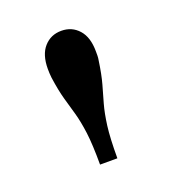

<svg xmlns="http://www.w3.org/2000/svg" viewBox="-66 -812 332 375"><g transform="rotate(-20 100.0 -624.0)"><path d="M149 -680.5Q145 -652.5 139.8 -634Q134.5 -615.5 129.5 -597.8Q124.5 -580 121.2 -555Q118 -530 118 -488.5H82Q82 -530 78.8 -555Q75.5 -580 70.5 -597.8Q65.5 -615.5 60.2 -634Q55 -652.5 51 -680.5Q50.5 -686 50.2 -690.2Q50 -694.5 50 -699Q50 -728.5 64 -744.2Q78 -760 100 -760Q122 -760 136 -744.2Q150 -728.5 150 -699Q150 -694.5 150 -690.2Q150 -686 149 -680.5Z"/></g></svg>

Font: Bodoni* 06pt
Style: Regular
Weight: 400
Version: Version 2.3